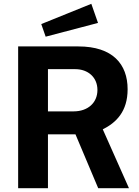

<svg xmlns="http://www.w3.org/2000/svg" viewBox="-20 -985 728 1005"><path d="M518 -308C588 -343 648 -401 648 -518C648 -649 570 -742 390 -742H75V0H231V-282H375L494 0H655ZM231 -402V-623H374C440 -623 490 -581 490 -514C490 -448 441 -402 365 -402ZM196 -859 219 -793 493 -865 458 -965Z"/></svg>

Font: Cheyenne Sans
Style: Bold
Weight: 700
Designer: The Public Sans project authors (U.S. Web Design System), Libre Franklin designed by Pablo Impallari and Rodrigo Fuenzal
Foundry: The Cheyenne Sans Project Authors
Version: Version 2.007